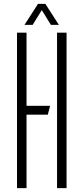

<svg xmlns="http://www.w3.org/2000/svg" viewBox="-20 -968 430 988"><path d="M67.5 0V-800H116.5V0ZM92.5 -378V-423.5H238L226 -378ZM273.5 0V-800H322.5V0ZM106 -840 175.5 -948H213.5L283 -840H242L195 -916L148 -840Z"/></svg>

Font: Big Shoulders Stencil Text ExtraLight
Style: Regular
Weight: 250
Version: Version 2.001